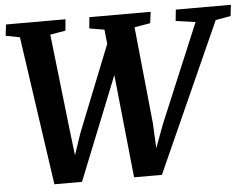

<svg xmlns="http://www.w3.org/2000/svg" viewBox="-52 -809 1145 879"><g transform="rotate(-5 520.0 -369.0)"><path d="M64.5 -679.2 0 -691.9 6.3 -743.2H279.3L274.9 -691.4L204.1 -679.2L254.9 -232.9L268.6 -119.1L302.2 -218.8L460 -614.3L453.1 -680.2L384.3 -691.9L389.2 -743.2H670.9L664.1 -691.4L591.3 -679.2L636.7 -232.9L642.1 -119.1L681.6 -225.1L871.6 -678.7L781.2 -691.4L786.6 -743.2H1039.6L1033.7 -691.9L964.4 -679.7L657.2 4.9H529.3L480 -469.2L290 4.9H163.1Z"/></g></svg>

Font: Merriweather Bold
Style: Italic
Weight: 700
Italic angle: -7°
Designer: Eben Sorkin ( eben@eyebytes.com )
Foundry: Eben Sorkin ( eben@eyebytes.com )
Version: Version 1.5; ttfautohint (v0.97) -l 13 -r 13 -G 200 -x 24 -f